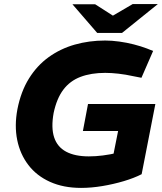

<svg xmlns="http://www.w3.org/2000/svg" viewBox="-20 -908 791 938"><path d="M376 10Q290 10 224.5 -19.5Q159 -49 118.5 -102Q78 -155 64 -224.5Q50 -294 65 -374Q82 -461 121.5 -524.5Q161 -588 218 -629Q275 -670 345 -690Q415 -710 494 -710Q526 -710 562.5 -705Q599 -700 634 -691Q669 -682 698 -671L728 -659L671 -528L630 -536Q594 -544 559 -548Q524 -552 494 -552Q425 -552 373.5 -532.5Q322 -513 289.5 -470Q257 -427 242 -356Q229 -284 244.5 -237Q260 -190 303 -167Q346 -144 414 -144Q447 -144 482.5 -148.5Q518 -153 556 -162L528 -123L557 -268H385L410 -400H739L672 -57Q635 -38 584.5 -23Q534 -8 480 1Q426 10 376 10ZM455 -747 505 -816 628 -888H751L576 -747ZM455 -747 334 -887H445L556 -816L576 -747Z"/></svg>

Font: REM
Style: Bold Italic
Weight: 700
Italic angle: -11°
Designer: Octavio Pardo
Foundry: Ashler Design
Version: Version 1.005;gftools[0.9.28]